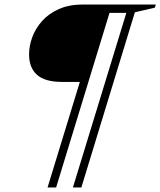

<svg xmlns="http://www.w3.org/2000/svg" viewBox="-20 -715 712 852"><path d="M229 117H191L439.5 -695H562L550.5 -658H466ZM341 117H303.5L552 -695H671.5L667 -681L578.5 -660.5ZM468.5 -695 363 -351.5H255Q179.5 -351.5 144.2 -383Q109 -414.5 109 -473.5Q109 -511 123.2 -550Q137.5 -589 167 -622Q196.5 -655 241.8 -675Q287 -695 348.5 -695Z"/></svg>

Font: Newsreader 48pt
Style: Italic
Weight: 400
Italic angle: -17°
Version: Version 1.003